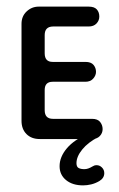

<svg xmlns="http://www.w3.org/2000/svg" viewBox="-20 -420 360 580"><path d="M100 0Q75 0 60 -15Q45 -30 45 -55V-348Q45 -371 60.5 -385.5Q76 -400 97 -400H248Q265 -400 272.5 -391.5Q280 -383 280 -370Q280 -358 271.5 -349Q263 -340 248 -340H141Q115 -340 115 -314V-259Q115 -233 139 -233H238Q255 -233 262.5 -224Q270 -215 270 -203Q270 -192 261.5 -182.5Q253 -173 238 -173H139Q115 -173 115 -148V-87Q115 -61 140 -61H258Q275 -61 282.5 -51.5Q290 -42 290 -30Q290 -18 281.5 -9Q273 0 258 0ZM231 140Q199 140 179.5 124Q160 108 160 82Q160 54 182 28Q204 2 245 -15L277 -6Q246 10 228.5 31.5Q211 53 211 73Q211 84 217.5 87.5Q224 91 235 91Q246 91 259 83Q262 81 265 80Q268 79 272 79Q281 79 288 86Q295 93 295 103Q295 118 280 127Q268 134 255.5 137Q243 140 231 140Z"/></svg>

Font: Dongle
Style: Regular
Weight: 400
Designer: Yanghee Ryu
Foundry: Yanghee Ryu
Version: Version 2.000